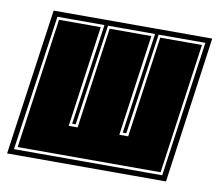

<svg xmlns="http://www.w3.org/2000/svg" viewBox="-90 -567 729 639"><g transform="rotate(10 275.0 -247.5)"><path d="M-28 0 42 -495H578L509 0ZM-8 -18H493L558 -477H400L351 -135H339L388 -477H229L180 -135H168L217 -477H58ZM3 -27 65 -468H206L158 -126H188L236 -468H377L329 -126H359L407 -468H548L486 -27Z"/></g></svg>

Font: Alumni Sans Collegiate One SC
Style: Italic
Weight: 400
Italic angle: -8°
Designer: Robert E. Leuschke
Foundry: Robert E. Leuschke
Version: Version 1.100